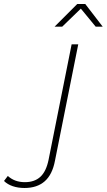

<svg xmlns="http://www.w3.org/2000/svg" viewBox="-190 -740 532 957"><path d="M-170 162 -151 137Q-117 168 -66 168Q-18 168 11 141.5Q40 115 52 57L167 -519H200L84 61Q71 130 33 163.5Q-5 197 -68 197Q-100 197 -126.5 188Q-153 179 -170 162ZM287 -607 213 -697 120 -607H82L195 -720H235L322 -607Z"/></svg>

Font: Montserrat Alternates ExLight
Style: Italic
Weight: 275
Italic angle: -11.3°
Designer: Julieta Ulanovsky
Foundry: Julieta Ulanovsky
Version: Version 7.200